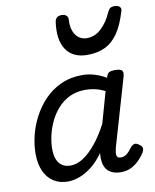

<svg xmlns="http://www.w3.org/2000/svg" viewBox="-93 -918 810 1005"><g transform="rotate(-10 311.5 -415.0)"><path d="M187 17Q143 17 111 -3.5Q79 -24 61.5 -62.5Q44 -101 44 -155Q44 -201 56 -251Q68 -301 93 -348.5Q118 -396 155 -434.5Q192 -473 242.5 -496Q293 -519 356 -519Q389 -519 421.5 -509Q454 -499 482 -482L483 -486Q488 -504 498 -509.5Q508 -515 527 -515Q557 -515 565.5 -506Q574 -497 569 -477L463 -113Q460 -100 458.5 -87.5Q457 -75 462 -67Q467 -59 481 -59Q494 -59 505.5 -65.5Q517 -72 526.5 -83Q536 -94 544 -105Q551 -113 561 -116Q571 -119 585 -109Q601 -99 602.5 -88.5Q604 -78 598 -67Q588 -50 569.5 -30Q551 -10 526 3.5Q501 17 469 17Q440 17 421 8Q402 -1 392 -15.5Q382 -30 378.5 -49Q375 -68 376 -88Q377 -91 377 -94Q377 -97 377 -100Q344 -55 310 -29.5Q276 -4 244.5 6.5Q213 17 187 17ZM134 -165Q134 -132 143 -109.5Q152 -87 170 -75Q188 -63 214 -63Q248 -63 282 -85Q316 -107 350 -148.5Q384 -190 415 -249L462 -415Q434 -429 409 -434.5Q384 -440 358 -440Q310 -440 273.5 -422Q237 -404 210.5 -374Q184 -344 167 -307.5Q150 -271 142 -234Q134 -197 134 -165ZM402 -618Q325 -618 289.5 -670.5Q254 -723 268 -819Q271 -833 279.5 -840Q288 -847 304 -847Q320 -847 329 -839Q338 -831 337 -819Q334 -765 355.5 -735Q377 -705 415 -705Q459 -705 493 -738.5Q527 -772 545 -815Q553 -833 561 -839Q569 -845 584 -845Q603 -845 612 -836Q621 -827 616 -813Q595 -742 566 -699.5Q537 -657 496.5 -637.5Q456 -618 402 -618Z"/></g></svg>

Font: Playwrite TZ
Style: Regular
Weight: 400
Designer: Veronika Burian, José Scaglione
Foundry: TypeTogether
Version: Version 1.002